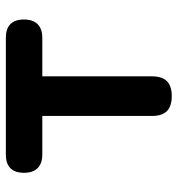

<svg xmlns="http://www.w3.org/2000/svg" viewBox="4 -594 593 640"><g transform="rotate(-90 300.0 -273.5)"><path d="M234 -428.5H105.6Q75.8 -428.5 60.1 -444.1Q44.5 -459.8 44.5 -489.6Q44.5 -519.4 59.8 -534.7Q75.1 -550 104.9 -550H495.1Q524.9 -550 540.2 -534.7Q555.5 -519.4 555.5 -489.6Q555.5 -459.8 539.9 -444.1Q524.2 -428.5 494.4 -428.5H366V-63Q366 -29.3 349.9 -13.1Q333.8 3 300.2 3Q266.5 3 250.2 -13.1Q234 -29.3 234 -63Z"/></g></svg>

Font: Maple Mono
Style: Regular
Weight: 400
Monospace: yes
Designer: subframe7536
Version: Version 7.300